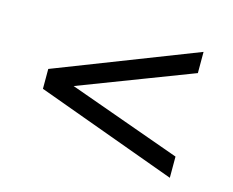

<svg xmlns="http://www.w3.org/2000/svg" viewBox="-63 -647 657 542"><g transform="rotate(15 265.5 -376.0)"><path d="M471 -560V-498L108 -359V-384L471 -254V-192L60 -342V-400Z"/></g></svg>

Font: Instrument Sans Condensed
Style: Regular
Weight: 400
Width: 3
Designer: Rodrigo Fuenzalida
Foundry: fragTYPE
Version: Version 1.000;gftools[0.9.28]